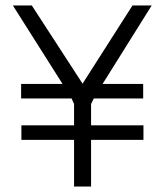

<svg xmlns="http://www.w3.org/2000/svg" viewBox="-20 -680 600 700"><path d="M57 -321V-374H208L27 -660H96L281 -375L463 -660H533L354 -374H502V-321H322L312 -301V-223H503V-170H312V0H250V-170H58V-223H250V-301L241 -321Z"/></svg>

Font: Titillium Web Light
Style: Regular
Weight: 300
Version: Version 1.002;PS 57.000;hotconv 1.0.70;makeotf.lib2.5.55311